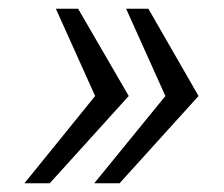

<svg xmlns="http://www.w3.org/2000/svg" viewBox="-20 -546 514 440"><path d="M320 -526 435 -326 254 -126H196L359 -326L269 -526ZM159 -526 275 -326 94 -126H36L198 -326L108 -526Z"/></svg>

Font: Archivo SemiCondensed ExtraLight
Style: Italic
Weight: 250
Width: 4
Italic angle: -10°
Designer: Hector Gatti
Foundry: Omnibus-Type
Version: Version 2.001